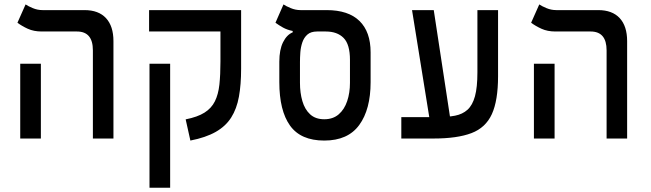

<svg xmlns="http://www.w3.org/2000/svg" viewBox="-20 -632 2970 876"><path d="M403.8 0V-402.3Q403.8 -488.3 331.1 -488.3H170.4Q134.3 -488.3 106.9 -500.7Q79.6 -513.2 59.6 -528.3L96.7 -611.8Q107.9 -604 129.4 -595Q150.9 -585.9 174.3 -585.9H365.7Q429.7 -585.9 463.6 -549.3Q497.6 -512.7 497.6 -444.3V0ZM72.3 0V-341.3H166.5V0Z M1080.1 -585.9V-488.3H660.2V-585.9ZM756.3 224.6H662.1V-341.3H756.3ZM985.8 -585.9H1080.1V-318.4Q1080.1 -246.1 1070.1 -190.9Q1060.1 -135.7 1034.9 -95.9Q1009.8 -56.2 964.4 -30.3Q918.9 -4.4 848.6 9.3L827.1 -87.4Q881.3 -98.1 913.1 -118.2Q944.8 -138.2 960.4 -169.7Q976.1 -201.2 981 -246.1Q985.8 -291 985.8 -351.1Z M1459.5 9.3Q1352.1 9.3 1303.2 -59.1Q1254.4 -127.4 1254.4 -257.3V-350.6Q1254.4 -405.3 1271.5 -439.5Q1288.6 -473.6 1315.4 -484.4V-490.7Q1290.5 -495.6 1271.2 -506.3Q1252 -517.1 1236.8 -528.3L1273.4 -611.8Q1284.7 -604 1306.4 -595Q1328.1 -585.9 1351.1 -585.9H1470.2Q1569.3 -585.9 1620.1 -536.4Q1670.9 -486.8 1670.9 -393.1V-257.3Q1670.9 -132.8 1619.1 -61.8Q1567.4 9.3 1459.5 9.3ZM1459.5 -87.9Q1499.5 -87.9 1525.4 -110.4Q1551.3 -132.8 1564 -170.7Q1576.7 -208.5 1576.7 -253.9V-358.9Q1576.7 -429.7 1547.6 -459Q1518.6 -488.3 1466.3 -488.3H1426.8Q1398.4 -488.3 1382.6 -474.4Q1366.7 -460.4 1359.4 -438.7Q1352.1 -417 1350.3 -393.3Q1348.6 -369.6 1348.6 -349.6V-253.9Q1348.6 -208.5 1359.6 -170.7Q1370.6 -132.8 1395 -110.4Q1419.4 -87.9 1459.5 -87.9Z M1811 0V-97.7H1976.1Q2022 -97.7 2056.2 -104.2Q2090.3 -110.8 2113 -131.3Q2135.7 -151.9 2147 -192.6Q2158.2 -233.4 2158.2 -301.8V-585.9H2252.4V-284.2Q2252.4 -173.3 2224.1 -111.3Q2195.8 -49.3 2131.1 -24.7Q2066.4 0 1958 0Q1920.9 0 1884.3 0Q1847.7 0 1811 0ZM1948.2 -37.6 1859.9 -585.9H1959L2042.5 -37.6Z M2747.6 0V-402.3Q2747.6 -488.3 2674.8 -488.3H2514.2Q2478 -488.3 2450.7 -500.7Q2423.3 -513.2 2403.3 -528.3L2440.4 -611.8Q2451.7 -604 2473.1 -595Q2494.6 -585.9 2518.1 -585.9H2709.5Q2773.4 -585.9 2807.4 -549.3Q2841.3 -512.7 2841.3 -444.3V0ZM2416 0V-341.3H2510.3V0Z"/></svg>

Font: Cascadia Code
Style: Regular
Weight: 400
Monospace: yes
Designer: Aaron Bell
Foundry: Saja Typeworks
Version: Version 2106.017